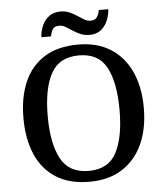

<svg xmlns="http://www.w3.org/2000/svg" viewBox="-60 -962 878 1025"><g transform="rotate(-5 378.5 -449.5)"><path d="M379 10Q270 10 198.5 -36Q127 -82 91.5 -165Q56 -248 56 -359Q56 -470 91.5 -552Q127 -634 199 -679.5Q271 -725 380 -725Q483 -725 554.5 -679.5Q626 -634 663.5 -551.5Q701 -469 701 -358Q701 -247 663.5 -164.5Q626 -82 554 -36Q482 10 379 10ZM379 -48Q485 -48 528 -130Q571 -212 571 -358Q571 -505 528 -586Q485 -667 380 -667Q274 -667 230 -586Q186 -505 186 -358Q186 -212 230 -130Q274 -48 379 -48ZM447 -771Q420 -771 398 -780.5Q376 -790 357.5 -802.5Q339 -815 322.5 -824.5Q306 -834 290 -834Q262 -834 253 -817.5Q244 -801 241 -781H189Q191 -815 204 -844Q217 -873 241.5 -891Q266 -909 302 -909Q329 -909 350.5 -899.5Q372 -890 390.5 -877.5Q409 -865 425.5 -855.5Q442 -846 458 -846Q484 -846 494 -862.5Q504 -879 507 -899H558Q556 -866 543 -836.5Q530 -807 506.5 -789Q483 -771 447 -771Z"/></g></svg>

Font: Noto Serif Khojki Medium
Style: Regular
Weight: 500
Version: Version 2.003